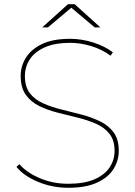

<svg xmlns="http://www.w3.org/2000/svg" viewBox="-20 -887 641 910"><path d="M304 3Q228 3 160.5 -25Q93 -53 58 -96L72 -109Q105 -70 167.5 -43Q230 -16 303 -16Q379 -16 427.5 -37Q476 -58 499.5 -93.5Q523 -129 523 -172Q523 -222 499 -252.5Q475 -283 435 -300.5Q395 -318 348 -329.5Q301 -341 253.5 -353Q206 -365 166 -384.5Q126 -404 102 -438Q78 -472 78 -527Q78 -573 102.5 -613Q127 -653 178.5 -678Q230 -703 312 -703Q368 -703 422.5 -685.5Q477 -668 515 -639L504 -623Q462 -654 411 -669Q360 -684 313 -684Q240 -684 192 -662.5Q144 -641 121 -605.5Q98 -570 98 -526Q98 -475 122 -444.5Q146 -414 186 -396.5Q226 -379 273.5 -367.5Q321 -356 368 -343.5Q415 -331 455 -311.5Q495 -292 519 -259Q543 -226 543 -172Q543 -126 518 -86Q493 -46 440 -21.5Q387 3 304 3ZM180 -757 302 -867H334L456 -757H429L315 -853H321L207 -757Z"/></svg>

Font: Montserrat Thin
Style: Regular
Weight: 100
Designer: Julieta Ulanovsky
Foundry: Julieta Ulanovsky
Version: Version 9.000